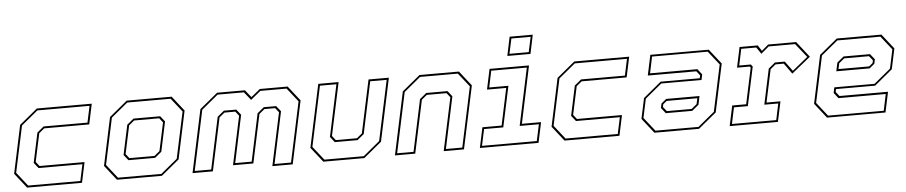

<svg xmlns="http://www.w3.org/2000/svg" viewBox="-43 -1040 6274 1330"><g transform="rotate(-5 3094.5 -375.0)"><path d="M100.5 0 19.5 -103 90.5 -437 215.5 -540H597.5L567.5 -398.5H254.5L217.5 -368L175.5 -172L199.5 -141.5H512.5L482.5 0ZM109 -13.5H472L496.5 -128H191.5L161 -166.5L205 -373.5L251.5 -412H556.5L581 -526.5H218L103 -431.5L34 -108.5Z M725.5 0 644.5 -103 715.5 -437 840.5 -540H1153L1234 -437L1163 -103L1038 0ZM734 -13.5H1035.5L1150.5 -108.5L1219.5 -431.5L1144.5 -526.5H843L728 -431.5L659 -108.5ZM816.5 -128 786 -166.5 830 -373.5 876.5 -412H1062L1092.5 -373.5L1048.5 -166.5L1002 -128ZM824.5 -141.5H999L1036 -172L1078 -368L1054 -398.5H879.5L842.5 -368L800.5 -172Z M1251 0 1344 -437 1469 -540H1662.5L1703.5 -489L1766 -540H1959.5L2040.5 -437L1947.5 0H1806L1884.5 -368L1860.5 -398.5H1785.5L1748.5 -368L1676.5 -30H1535L1607 -368L1583 -398.5H1508L1471 -368L1392.5 0ZM1267.5 -13.5H1382L1458.5 -373.5L1505 -412H1591L1621.5 -373.5L1551.5 -43.5H1666L1736 -373.5L1782.5 -412H1868.5L1899 -373.5L1822.5 -13.5H1937L2026 -431.5L1951 -526.5H1768.5L1699.5 -470L1654 -526.5H1471.5L1356.5 -431.5Z M2160.5 0 2079.5 -103 2172.5 -540H2314L2235.5 -172L2259.5 -141.5H2406.5L2443.5 -172L2522 -540H2663.5L2570.5 -103L2445.5 0ZM2169 -13.5H2443L2558 -108.5L2647 -526.5H2532.5L2456 -166.5L2409.5 -128H2251.5L2221 -166.5L2297.5 -526.5H2183L2094 -108.5Z M2658.5 0 2751.5 -437 2876.5 -540H3150.5L3231.5 -437L3138.5 0H2997.5L3076 -368L3052 -398.5H2915L2878 -368L2799.5 0ZM2675 -13.5H2789L2865.5 -373.5L2912 -412H3060L3090.5 -373.5L3014 -13.5H3128L3217 -431.5L3142 -526.5H2879L2764 -431.5Z M3494 -618.5 3521.5 -750H3682.5L3655 -618.5ZM3510 -632H3644L3666.5 -736.5H3532.5ZM3249 0 3279 -141.5H3412.5L3467 -398.5H3333.5L3363.5 -540H3638L3553.5 -141.5H3687L3657 0ZM3265 -13.5H3646L3670.5 -128H3537L3621.5 -526.5H3374L3350 -412H3483.5L3423 -128H3289.5Z M3837.5 0 3756.5 -103 3827.5 -437 3952.5 -540H4334.5L4304.5 -398.5H3991.5L3954.5 -368L3912.5 -172L3936.5 -141.5H4249.5L4219.5 0ZM3846 -13.5H4209L4233.5 -128H3928.5L3898 -166.5L3942 -373.5L3988.5 -412H4293.5L4318 -526.5H3955L3840 -431.5L3771 -108.5Z M4462.5 0 4381.5 -103 4412 -245.5 4536.5 -348.5H4808.5L4813 -368L4789 -398.5H4451.5L4481.5 -540H4888L4969 -437L4898 -103L4773 0ZM4553 -128 4522.5 -166.5 4529 -197 4564 -226H4796L4783.5 -166.5L4737 -128ZM4471 -13.5H4770.5L4885.5 -108.5L4954.5 -432L4879.5 -527H4492.5L4468.5 -412.5H4797.5L4827.5 -374L4819.5 -335.5H4539.5L4424 -240L4396 -108.5ZM4561.5 -141.5H4734L4771 -172L4779.5 -212H4566.5L4541 -191L4537 -172Z M4986 0 5016 -141H5113L5166.5 -391.5L5160.5 -399H5072L5102 -540H5228.5L5254 -500L5301 -540H5495.5L5581.5 -430.5L5450 -324.5L5397 -398.5H5340L5303 -368L5254.5 -140.5H5351.5L5321.5 0ZM5003 -13.5H5311L5335 -127H5238L5290.5 -373.5L5337 -412H5405.5L5455.5 -343.5L5563 -431L5487 -526.5H5303.5L5248.5 -480L5217 -526.5H5112.5L5088.5 -412.5H5169.5L5181 -397L5123.5 -127H5027Z M6088.5 -540 6169.5 -437 6139 -294.5 6014.5 -191.5H5742.5L5738 -172L5762 -141.5H6099.5L6069.5 0H5663L5582 -103L5653 -437L5778 -540ZM5998 -412 6028.5 -373.5 6022 -343 5987 -314H5755L5767.5 -373.5L5814 -412ZM6080 -526.5H5780.5L5665.5 -431.5L5596.5 -108L5671.5 -13H6058.5L6082.5 -127.5H5753.5L5723.5 -166L5731.5 -204.5H6011.5L6127 -300L6155 -431.5ZM5989.5 -398.5H5817L5780 -368L5771.5 -328H5984.5L6010 -349L6014 -368Z"/></g></svg>

Font: Tourney Thin Thin
Style: Italic
Weight: 250
Italic angle: -12°
Version: Version 1.015